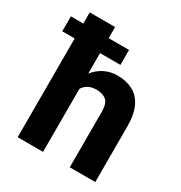

<svg xmlns="http://www.w3.org/2000/svg" viewBox="-188 -874 940 999"><g transform="rotate(30 281.5 -375.0)"><path d="M336.9 -683.1V-593.3H214.4V-470.7Q239.7 -502.4 274.9 -520.3Q310.1 -538.1 352.5 -538.1Q404.8 -538.1 444.3 -517.8Q483.9 -497.6 506.1 -452.1Q528.3 -406.7 528.3 -331.1V0H375V-332Q375 -382.8 354 -401.1Q333 -419.4 294.9 -419.4Q264.6 -419.4 245.1 -408.4Q225.6 -397.5 214.4 -378.9V0H62V-593.3H-12.7V-683.1H62V-750H214.4V-683.1Z"/></g></svg>

Font: Vazirmatn FD ExtraBold
Style: Regular
Weight: 800
Designer: Saber Rastikerdar
Foundry: Saber Rastikerdar
Version: Version 33.003